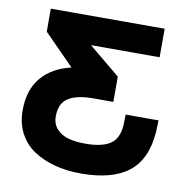

<svg xmlns="http://www.w3.org/2000/svg" viewBox="-76 -598 797 815"><g transform="rotate(10 322.5 -190.5)"><path d="M35.2 -78.1Q35.2 -167 80.8 -220.7Q126.5 -274.4 208 -293L78.1 -424.8V-523.9H568.8V-400.9H272.9L408.2 -289.1V-180.2H321.8Q251 -180.2 214.6 -157Q178.2 -133.8 178.2 -77.1Q178.2 -43.9 198.7 -22.5Q219.2 -1 250 7.1Q280.8 15.1 321.8 15.1Q391.6 15.1 427.5 -7.8Q463.4 -30.8 467.8 -88.9L469.2 -136.2H610.8L608.9 -85.9Q600.1 33.2 530 88.1Q460 143.1 325.2 143.1Q264.2 143.1 212.2 129.4Q160.2 115.7 120.1 89.1Q80.1 62.5 57.6 19.5Q35.2 -23.4 35.2 -78.1Z"/></g></svg>

Font: Miedinger*
Style: Bold
Weight: 700
Version: Version 001.000